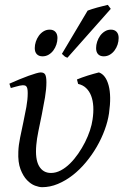

<svg xmlns="http://www.w3.org/2000/svg" viewBox="-20 -758 513 798"><path d="M433.1 -287.1Q428.2 -253.4 415 -217.8Q401.9 -182.1 382.1 -147.9Q362.3 -113.8 336.9 -83.3Q311.5 -52.7 282 -29.8Q252.4 -6.8 220.2 6.6Q188 20 154.8 20Q143.1 20 125.7 13.7Q108.4 7.3 92.3 -9.3Q76.2 -25.9 65.2 -54.7Q54.2 -83.5 56.2 -127.9Q57.1 -154.3 63.5 -185.5Q69.8 -216.8 76.9 -249.5Q84 -282.2 89.6 -313.5Q95.2 -344.7 95.2 -371.1Q95.2 -382.3 93.8 -388.9Q92.3 -395.5 89.6 -398.7Q86.9 -401.9 83.3 -402.8Q79.6 -403.8 75.2 -403.8Q70.8 -403.8 62.5 -402.1Q54.2 -400.4 45.9 -397.9Q36.1 -395.5 24.9 -392.1L19 -410.2Q39.6 -419.4 60.3 -428Q81.1 -436.5 98.6 -442.9Q116.2 -449.2 129.6 -453.1Q143.1 -457 148.9 -457Q163.1 -457 168 -447.8Q172.9 -438.5 172.9 -416Q172.9 -388.2 167 -353Q161.1 -317.9 153.8 -282Q146.5 -246.1 139.6 -212.9Q132.8 -179.7 130.9 -155.8Q125.5 -97.2 142.1 -68.1Q158.7 -39.1 191.9 -39.1Q212.4 -39.1 232.7 -49.8Q252.9 -60.5 271 -78.4Q289.1 -96.2 304.9 -119.1Q320.8 -142.1 333.3 -166.7Q345.7 -191.4 353.8 -215.8Q361.8 -240.2 364.7 -261.2Q369.1 -290.5 367.7 -315.4Q366.2 -340.3 358.9 -359.6Q351.6 -378.9 338.1 -391.8Q324.7 -404.8 304.7 -409.2L299.8 -427.7Q308.6 -431.6 320.6 -435.8Q332.5 -439.9 345.2 -444.1Q357.9 -448.2 369.9 -451.4Q381.8 -454.6 391.1 -457Q419.4 -447.3 431.4 -403.3Q443.4 -359.4 433.1 -287.1ZM260.3 -518.1Q252.9 -520.5 249 -523.4Q245.1 -526.4 237.3 -534.2L344.2 -713.9Q351.6 -716.8 362.3 -720.2Q373 -723.6 384.5 -726.8Q396 -730 407.5 -732.7Q418.9 -735.4 428.2 -737.8L440.4 -721.2ZM218.8 -600.1Q218.8 -586.4 214.4 -573Q210 -559.6 201.9 -548.6Q193.8 -537.6 182.4 -530.8Q170.9 -523.9 156.7 -523.9Q141.6 -523.9 133.1 -532.7Q124.5 -541.5 124.5 -558.1Q124.5 -571.3 128.9 -584.7Q133.3 -598.1 141.4 -609.4Q149.4 -620.6 160.9 -627.7Q172.4 -634.8 186.5 -634.8Q201.7 -634.8 210.2 -625.7Q218.8 -616.7 218.8 -600.1ZM473.1 -600.1Q473.1 -586.4 468.8 -573Q464.4 -559.6 456.3 -548.6Q448.2 -537.6 436.8 -530.8Q425.3 -523.9 411.1 -523.9Q396 -523.9 387.7 -532.7Q379.4 -541.5 379.4 -558.1Q379.4 -571.3 383.8 -584.7Q388.2 -598.1 396.2 -609.4Q404.3 -620.6 415.8 -627.7Q427.2 -634.8 440.9 -634.8Q456.1 -634.8 464.6 -625.7Q473.1 -616.7 473.1 -600.1Z"/></svg>

Font: Gentium Plus
Style: Italic
Weight: 400
Italic angle: -8°
Designer: J. Victor Gaultney, Annie Olsen, Iska Routamaa
Foundry: SIL International
Version: Version 1.510